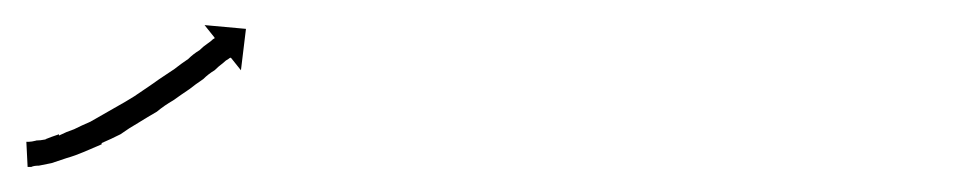

<svg xmlns="http://www.w3.org/2000/svg" viewBox="-20 -121 764 153"><path d="M3 -8Q3 -8 3 -8Q3 -8 3 -8Q3 -8 3 -8Q3 -8 3 -8Q5 -8 9 -9Q9 -9 9 -9Q9 -9 8 -9Q8 -9 8 -9Q8 -9 8 -9Q12 -9 17 -10Q17 -10 17 -10Q17 -10 16 -10Q16 -10 16 -10Q16 -10 16 -10Q21 -12 27 -14Q27 -14 27 -14Q27 -14 27 -14Q27 -13 27 -13Q27 -13 27 -13Q33 -16 39 -18Q39 -18 39 -18Q39 -18 39 -18Q39 -18 39 -18Q39 -18 39 -18Q45 -21 52 -24Q52 -24 52 -24Q52 -24 52 -24Q52 -24 52 -24Q52 -24 52 -24Q59 -28 66 -32Q66 -32 66 -32Q66 -32 66 -32Q66 -32 66 -32Q66 -32 66 -32Q73 -36 80 -40Q80 -40 80 -40Q80 -40 80 -40Q80 -40 80 -40Q80 -40 80 -40Q87 -44 94 -49Q94 -49 94 -49Q94 -49 94 -49Q94 -49 94 -49Q94 -49 94 -49Q100 -53 107 -58Q107 -58 107 -58Q107 -58 107 -58Q107 -58 107 -58Q107 -58 107 -58Q113 -62 119 -66Q119 -66 119 -66Q119 -66 119 -66Q119 -66 119 -66Q119 -66 119 -66Q124 -70 130 -74Q134 -78 139 -81Q142 -84 145 -86Q148 -88 150 -90Q151 -90 151 -91L143 -101L176 -98L172 -65L164 -75Q163 -75 162 -74Q160 -73 158 -71Q154 -68 151 -65Q146 -62 142 -58Q136 -54 131 -50Q131 -50 131 -50Q131 -50 131 -50Q131 -50 131 -50Q131 -50 131 -50Q125 -46 118 -41Q118 -41 118 -41Q118 -41 118 -41Q118 -41 118 -41Q118 -41 118 -41Q111 -37 105 -32Q105 -32 105 -32Q105 -32 105 -32Q105 -32 105 -32Q105 -32 105 -32Q98 -28 90 -23Q90 -23 90 -23Q90 -23 90 -23Q90 -23 90 -23Q90 -23 90 -23Q83 -19 76 -14Q76 -14 76 -14Q76 -14 76 -14Q76 -14 76 -14Q76 -14 76 -14Q68 -10 61 -7Q61 -7 61 -7Q61 -7 61 -7Q61 -6 61 -6Q61 -6 61 -6Q54 -3 47 0Q47 0 47 0Q47 0 47 0Q47 0 47 0Q47 0 47 0Q40 3 33 5Q33 5 33 5Q33 5 33 5Q33 5 33 5Q33 5 33 5Q27 7 21 9Q21 9 21 9Q21 9 21 9Q21 9 21 9Q21 9 21 9Q16 10 11 11Q11 11 11 11Q11 11 11 11Q11 11 11 11Q11 11 11 11Q7 11 5 12Q5 12 5 12Q5 12 5 12Q5 12 5 12Q5 12 5 12Q3 12 2 12L1 -8Q2 -8 3 -8Z"/></svg>

Font: FRB American Cursive Just Arrows Thin
Style: Italic
Weight: 100
Italic angle: -25°
Version: Version 2.0;Modular Font Editor K font №1